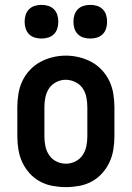

<svg xmlns="http://www.w3.org/2000/svg" viewBox="-20 -759 540 787"><path d="M250 8Q223 8 195.5 3Q168 -2 144 -15Q120 -28 101.5 -48.5Q83 -69 71.5 -93.5Q60 -118 55.5 -145.5Q51 -173 51 -200V-320Q51 -347 55.5 -374.5Q60 -402 71.5 -426.5Q83 -451 102 -471.5Q121 -492 145 -505Q169 -518 196 -524.5Q223 -531 250 -531Q277 -531 304 -524.5Q331 -518 355 -505Q379 -492 398 -471.5Q417 -451 428.5 -426.5Q440 -402 444.5 -374.5Q449 -347 449 -320V-200Q449 -173 444.5 -145.5Q440 -118 428.5 -93.5Q417 -69 398.5 -48.5Q380 -28 356 -15Q332 -2 304.5 3Q277 8 250 8ZM250 -88Q270 -88 288.5 -97Q307 -106 318.5 -123Q330 -140 334 -160Q338 -180 338 -200V-320Q338 -340 334 -360.5Q330 -381 318.5 -397.5Q307 -414 288 -423Q269 -432 249 -432Q229 -432 210.5 -422.5Q192 -413 181 -396.5Q170 -380 166 -360Q162 -340 162 -320V-200Q162 -180 166 -160Q170 -140 181.5 -123Q193 -106 211.5 -97Q230 -88 250 -88ZM350 -601Q336 -601 322.5 -605Q309 -609 299 -619Q289 -629 285 -642.5Q281 -656 281 -670Q281 -684 285 -697.5Q289 -711 299 -721Q309 -731 322.5 -735Q336 -739 350 -739Q364 -739 377.5 -735Q391 -731 401 -721Q411 -711 415 -697.5Q419 -684 419 -670Q419 -656 415 -642.5Q411 -629 401 -619Q391 -609 377.5 -605Q364 -601 350 -601ZM150 -601Q136 -601 122.5 -605Q109 -609 99 -619Q89 -629 85 -642.5Q81 -656 81 -670Q81 -684 85 -697.5Q89 -711 99 -721Q109 -731 122.5 -735Q136 -739 150 -739Q164 -739 177.5 -735Q191 -731 201 -721Q211 -711 215 -697.5Q219 -684 219 -670Q219 -656 215 -642.5Q211 -629 201 -619Q191 -609 177.5 -605Q164 -601 150 -601Z"/></svg>

Font: Iosevka SS08 Regular
Style: Bold
Weight: 700
Monospace: yes
Designer: Belleve Invis
Foundry: Belleve Invis
Version: Version 16.3.4; ttfautohint (v1.8.4)